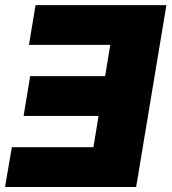

<svg xmlns="http://www.w3.org/2000/svg" viewBox="-26 -748 686 768"><path d="M639.6 -727.5 518.6 0H-5.9L21.5 -159.2H347.7L368.2 -284.2H68.4L94.7 -443.4H394.5L415 -568.4H89.8L116.2 -727.5Z"/></svg>

Font: Inter Tight Black
Style: Italic
Weight: 900
Italic angle: -9.39999°
Designer: Rasmus Andersson
Foundry: rsms
Version: Version 3.004; ttfautohint (v1.8.4.7-5d5b)